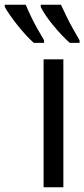

<svg xmlns="http://www.w3.org/2000/svg" viewBox="-115 -786 354 806"><path d="M151 0H68V-537H151ZM141 -766Q150 -747 163 -719.5Q176 -692 191.5 -665Q207 -638 219 -617V-606H178Q163 -619 144.5 -638.5Q126 -658 108 -680Q90 -702 76.5 -722Q63 -742 56 -757V-766ZM-7 -766Q4 -740 16.5 -714Q29 -688 43 -663.5Q57 -639 70 -617V-606H27Q12 -619 -6 -638.5Q-24 -658 -41 -679.5Q-58 -701 -72.5 -721.5Q-87 -742 -95 -757V-766Z"/></svg>

Font: Noto Sans Display Condensed
Style: Regular
Weight: 400
Width: 3
Designer: Monotype Design Team
Foundry: Monotype Imaging Inc.
Version: Version 2.003